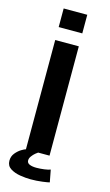

<svg xmlns="http://www.w3.org/2000/svg" viewBox="-137 -809 573 1002"><g transform="rotate(15 150.0 -308.0)"><path d="M75.5 0V-590.5H203V0ZM75.5 -761H203V-660.5H75.5ZM139.5 145Q113 145 82.2 140Q51.5 135 29.5 121Q7.5 107 7.5 79.5Q7.5 55.5 21.8 38.2Q36 21 52.2 11.2Q68.5 1.5 75 0H141.5Q138 2 128.2 10Q118.5 18 110 29.5Q101.5 41 101.5 52.5Q101.5 67 116 73Q130.5 79 153 79Q173 79 195.5 76Q218 73 228 68.5L240.5 134.5Q232.5 137 202.2 141Q172 145 139.5 145Z"/></g></svg>

Font: Anybody ExtraExpanded Medium
Style: Regular
Weight: 500
Width: 8
Designer: Tyler Finck
Foundry: Etcetera Type Company
Version: Version 1.010; ttfautohint (v1.8.3) -l 8 -r 50 -G 200 -x 14 